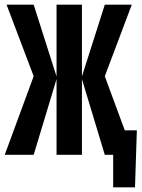

<svg xmlns="http://www.w3.org/2000/svg" viewBox="-24 -658 602 816"><path d="M506.3 -104H557.6L549.8 138.2H457V0H421.4L324.2 -321.8V0H216.3V-321.8L119.1 0H-3.9L119.1 -334L3.9 -638.2H119.1L216.3 -333V-638.2H324.2V-333L421.4 -638.2H536.1L421.4 -334Z"/></svg>

Font: Code New Roman
Style: Bold
Weight: 700
Monospace: yes
Designer: Sam Radian
Foundry: Code New Roman
Version: Version 1.508 October 19, 2014